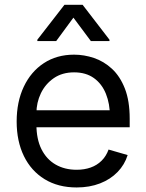

<svg xmlns="http://www.w3.org/2000/svg" viewBox="-20 -785 620 816"><path d="M305.7 11.7Q227.1 11.7 169.7 -23.4Q112.3 -58.6 81.5 -121.8Q50.8 -185.1 50.8 -268.6Q50.8 -352.5 81.1 -416.5Q111.3 -480.5 166.3 -516.6Q221.2 -552.7 294.9 -552.7Q337.4 -552.7 379.4 -538.6Q421.4 -524.4 455.8 -492.7Q490.2 -460.9 510.7 -408.7Q531.2 -356.4 531.2 -280.3V-244.1H110.4V-316.4H485.8L447.3 -289.1Q447.3 -343.8 430.2 -386.2Q413.1 -428.7 379.2 -453.1Q345.2 -477.5 294.9 -477.5Q244.6 -477.5 208.7 -452.9Q172.9 -428.2 153.8 -388.7Q134.8 -349.1 134.8 -303.7V-255.9Q134.8 -193.8 156.2 -150.9Q177.7 -107.9 216.3 -85.7Q254.9 -63.5 305.7 -63.5Q338.4 -63.5 365.2 -73Q392.1 -82.5 411.6 -101.8Q431.2 -121.1 441.4 -149.4L522.5 -126Q509.8 -85 479.7 -54Q449.7 -22.9 405.3 -5.6Q360.8 11.7 305.7 11.7ZM366.2 -610.4 292 -710 218.8 -610.4H138.7V-616.2L253.9 -764.6H331.1L445.3 -616.2V-610.4Z"/></svg>

Font: Inter V
Style: Weight 400 Optical size 14.0
Weight: 400
Designer: Rasmus Andersson
Foundry: rsms
Version: Version 4.000;git-4fc901f